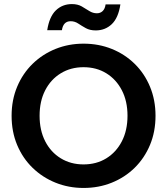

<svg xmlns="http://www.w3.org/2000/svg" viewBox="-20 -923 827 950"><path d="M393.4 7Q319.7 7 255 -19Q190.4 -45 141.4 -92.5Q92.4 -140 64.9 -205.5Q37.4 -271 37.4 -350.1Q37.4 -428.3 64.9 -493.9Q92.4 -559.5 141.4 -607.3Q190.4 -655 255 -681Q319.7 -707 393.4 -707Q468.2 -707 532.8 -681Q597.5 -655 646.2 -607.3Q695 -559.5 722.2 -493.9Q749.5 -428.3 749.5 -350.1Q749.5 -271 722 -205.5Q694.5 -140 646 -92.5Q597.5 -45 532.8 -19Q468.2 7 393.4 7ZM393.2 -109.5Q457.3 -109.5 506.2 -139.7Q555.1 -169.9 583 -224Q610.9 -278.2 610.9 -350.3Q610.9 -422.3 583 -476.2Q555.1 -530.1 506.2 -560.3Q457.3 -590.5 393.2 -590.5Q330 -590.5 280.7 -560.3Q231.3 -530.1 203.6 -476.2Q175.9 -422.3 175.9 -350.3Q175.9 -278.2 203.6 -224Q231.3 -169.9 280.7 -139.7Q330 -109.5 393.2 -109.5ZM213.6 -773.5Q224.1 -840.6 256.4 -871.7Q288.7 -902.8 335.8 -902.8Q364.4 -902.8 384.4 -891.3Q404.4 -879.8 421.9 -868.5Q439.5 -857.3 459.5 -857.3Q476.5 -857.3 488 -868.3Q499.5 -879.3 502.5 -901.3H575.7Q565.7 -834.6 533.1 -803.5Q500.5 -772.5 453.5 -772.5Q424.9 -772.5 404.6 -783.7Q384.4 -795 367.1 -806.5Q349.8 -818 329.8 -818Q292.8 -818 286.3 -773.5Z"/></svg>

Font: Envelope Sans Variable
Style: Regular
Weight: 500
Designer: Andreas Rasmussen / Norman Anderson
Foundry: mail.de GmbH
Version: Version 1.150